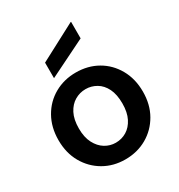

<svg xmlns="http://www.w3.org/2000/svg" viewBox="-179 -866 927 997"><g transform="rotate(-30 284.0 -368.0)"><path d="M283 12Q212 12 155 -21Q98 -54 64.5 -112.5Q31 -171 31 -248Q31 -325 64.5 -384Q98 -443 155.5 -475.5Q213 -508 284 -508Q356 -508 413 -475.5Q470 -443 503.5 -384Q537 -325 537 -248Q537 -171 503.5 -112.5Q470 -54 412.5 -21Q355 12 283 12ZM283 -88Q319 -88 348.5 -106Q378 -124 396 -159.5Q414 -195 414 -248Q414 -302 396.5 -337.5Q379 -373 349 -390.5Q319 -408 285 -408Q250 -408 220 -390.5Q190 -373 171.5 -337.5Q153 -302 153 -248Q153 -195 171.5 -159.5Q190 -124 219.5 -106Q249 -88 283 -88ZM172 -539V-632L392 -748H395V-649Z"/></g></svg>

Font: DM Sans 9pt 36pt SemiBold
Style: Regular
Weight: 600
Version: Version 4.004;gftools[0.9.30]